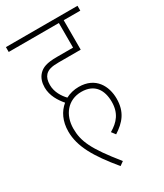

<svg xmlns="http://www.w3.org/2000/svg" viewBox="-188 -695 760 892"><g transform="rotate(-30 192.0 -249.5)"><path d="M225 -36 241 -15C292 -48 326 -86 326 -158C326 -224 291 -293 200 -293C175 -293 151 -287 130 -276C110 -297 89 -329 89 -367C89 -390 94 -406 105 -418C119 -432 137 -438 177 -438H295V-596H384V-622H0V-596H269V-464H183C127 -464 103 -454 85 -435C69 -418 62 -395 62 -369C62 -325 86 -288 109 -261C76 -234 55 -192 55 -137C55 -57 98 18 185 123L206 108C105 -17 82 -69 82 -137C82 -211 127 -267 199 -267C271 -267 299 -218 299 -156C299 -96 270 -62 225 -36Z"/></g></svg>

Font: Noto Sans Devanagari UI ExtraCondensed Thin
Style: Regular
Weight: 100
Width: 2
Designer: Jelle Bosma - Monotype Design Team
Foundry: Monotype Imaging Inc.
Version: Version 2.004